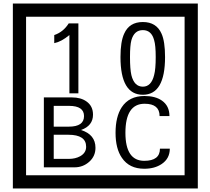

<svg xmlns="http://www.w3.org/2000/svg" viewBox="-20 -980 1195 1090"><path d="M1103 90H53V-960H1103ZM1028 15V-885H128V15ZM425 -450H374V-781Q328 -743 288 -735V-781Q339 -798 370 -847H425ZM917 -656Q917 -442 791 -442Q664 -442 664 -656Q664 -744 685 -789Q714 -855 791 -855Q868 -855 897 -789Q917 -745 917 -656ZM864 -656Q864 -723 855 -752Q840 -809 791 -809Q742 -809 726 -752Q718 -723 718 -656Q718 -587 726 -553Q742 -488 791 -488Q839 -488 855 -554Q864 -587 864 -656ZM522 -141Q522 -93 486.5 -61.5Q451 -30 403 -30H229V-427H388Q439 -427 471 -404Q508 -378 508 -329Q508 -266 440 -242Q522 -216 522 -141ZM457 -321Q457 -379 372 -379H285V-261H371Q457 -261 457 -321ZM469 -147Q469 -215 368 -215H285V-78H371Q408 -78 435 -93Q469 -112 469 -147ZM944 -136Q944 -80 898 -49Q858 -22 799 -22Q714 -22 672 -84Q636 -136 636 -226Q636 -317 671 -371Q713 -435 800 -435Q862 -435 899 -409Q942 -379 942 -321H886Q886 -391 801 -391Q692 -391 692 -226Q692 -67 799 -67Q888 -67 888 -136Z"/></svg>

Font: Unicode BMP Fallback SIL
Style: Regular
Weight: 400
Foundry: NRSI, SIL International
Version: Version 5.1 Based on Unicode 5.1